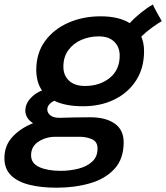

<svg xmlns="http://www.w3.org/2000/svg" viewBox="-84 -602 754 871"><path d="M172.5 249.5Q102.5 249.5 49.2 236.2Q-4 223 -34 193.5Q-64 164 -64 115.5Q-64 58 -26.8 18.2Q10.5 -21.5 66 -43Q48 -54.5 39.5 -69.2Q31 -84 31 -99.5Q31 -130.5 53.8 -155.5Q76.5 -180.5 106.5 -191.5Q92.5 -212 86.5 -235.8Q80.5 -259.5 80.5 -284.5Q80.5 -361 120.2 -415.5Q160 -470 226.5 -499Q293 -528 372 -528Q455 -528 504.5 -497Q527 -521.5 556.2 -545Q585.5 -568.5 609.5 -581.5Q615 -568.5 628.5 -544Q642 -519.5 650 -506Q634 -497.5 606 -477.2Q578 -457 557 -436Q569.5 -407 569.5 -370Q569.5 -292.5 533 -236.5Q496.5 -180.5 434.2 -150.2Q372 -120 293.5 -120Q251 -120 218.5 -126.5Q186 -133 162 -145Q130.5 -128.5 130.5 -105.5Q130.5 -90.5 144.2 -79Q158 -67.5 186 -67.5Q216.5 -68.5 250.2 -69.2Q284 -70 325.5 -70Q395.5 -70 436.2 -41.5Q477 -13 477 43.5Q477 119 435.2 164.2Q393.5 209.5 324.2 229.5Q255 249.5 172.5 249.5ZM301.5 -212Q368.5 -212 413.8 -248.5Q459 -285 459 -349.5Q459 -388.5 434.2 -412.8Q409.5 -437 364.5 -437Q321.5 -437 284.8 -421Q248 -405 225.8 -374.2Q203.5 -343.5 203.5 -299.5Q203.5 -260 229.2 -236Q255 -212 301.5 -212ZM190.5 173Q233 173 271.5 163.2Q310 153.5 334.2 131.2Q358.5 109 358.5 72Q358.5 40.5 333 29.5Q307.5 18.5 277.5 18.5H167Q125 18.5 91 40.2Q57 62 57 102.5Q57 139.5 94.8 156.2Q132.5 173 190.5 173Z"/></svg>

Font: Grandstander Medium
Style: Italic
Weight: 500
Italic angle: -15°
Designer: Tyler Finck
Foundry: Etcetera Type Co
Version: Version 1.200; ttfautohint (v1.8.3)